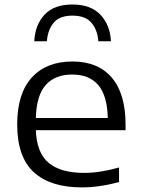

<svg xmlns="http://www.w3.org/2000/svg" viewBox="-20 -824 625 854"><path d="M344 9.5Q204 9.5 130.2 -58.2Q56.5 -126 56.5 -270.5Q56.5 -408 121.5 -479.2Q186.5 -550.5 302 -550.5Q416 -550.5 477.2 -478.8Q538.5 -407 538.5 -269V-245H139.5Q143 -144.5 196.2 -99.8Q249.5 -55 354.5 -55Q390.5 -55 429.5 -61.2Q468.5 -67.5 509.5 -79V-14.5Q423.5 9.5 344 9.5ZM301 -492.5Q225 -492.5 183.5 -446Q142 -399.5 139.5 -299H459.5Q457 -399 417 -445.8Q377 -492.5 301 -492.5ZM132.5 -640.5Q136 -713.5 178.2 -758.8Q220.5 -804 302 -804Q384 -804 427 -758.2Q470 -712.5 473.5 -640.5H417.5Q413.5 -691.5 386.5 -723Q359.5 -754.5 302 -754.5Q245 -754.5 218.8 -723Q192.5 -691.5 188.5 -640.5Z"/></svg>

Font: Encode Sans Expanded
Style: Regular
Weight: 400
Width: 7
Designer: Multiple Designers
Foundry: Impallari Type
Version: Version 3.000; ttfautohint (v1.8.3) -l 8 -r 50 -G 200 -x 14 